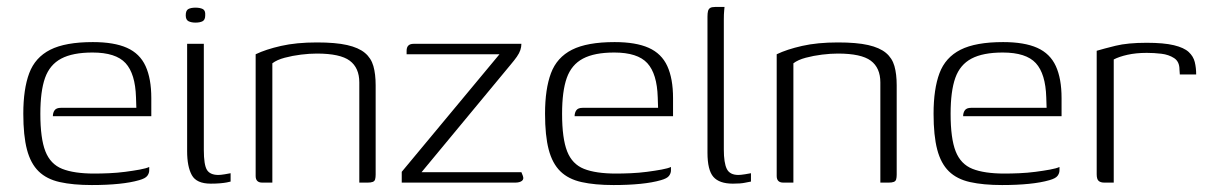

<svg xmlns="http://www.w3.org/2000/svg" viewBox="-20 -525 3480 552"><path d="M244 7Q190 7 152 -1.5Q114 -10 91 -32.5Q68 -55 57.5 -95Q47 -135 47 -198Q47 -269 64 -314.5Q81 -360 124.5 -382Q168 -404 247 -404Q308 -404 345 -387.5Q382 -371 398.5 -335Q415 -299 415 -243V-191H132Q132 -201 137 -208Q142 -215 155 -215H372L371 -245Q369 -313 341 -343.5Q313 -374 246 -374Q189 -374 156 -356.5Q123 -339 109.5 -301Q96 -263 96 -198Q96 -127 110.5 -90Q125 -53 159 -39.5Q193 -26 251 -26Q270 -26 293.5 -27Q317 -28 340 -31Q363 -34 382 -37.5Q401 -41 409 -45V-35Q409 -27 403.5 -19.5Q398 -12 380 -7Q356 0 321.5 3.5Q287 7 244 7Z M586 3Q545 3 531.5 -21.5Q518 -46 518 -90V-399H566V-94Q566 -51 575 -36.5Q584 -22 608 -22Q614 -22 626.5 -24Q639 -26 643 -27V-3Q640 -2 632 -0.5Q624 1 612.5 2Q601 3 586 3ZM542 -460Q530 -460 522 -464Q514 -468 514 -481Q514 -495 521.5 -499Q529 -503 542 -503Q555 -503 563 -499Q571 -495 570 -481Q570 -468 562.5 -464Q555 -460 542 -460Z M734 0Q715 0 715 -19V-369Q744 -383 788 -393Q832 -403 891 -403Q945 -403 978 -395.5Q1011 -388 1029 -373Q1047 -358 1053.5 -335Q1060 -312 1060 -280V-23Q1060 -15 1058.5 -9.5Q1057 -4 1051.5 -2Q1046 0 1037 0H1013V-288Q1013 -330 985.5 -350.5Q958 -371 891 -371Q870 -371 845.5 -368Q821 -365 798.5 -359Q776 -353 763 -343V0Z M1192 -30H1479L1483 -20Q1487 -10 1480.5 -5Q1474 0 1461 0H1135V-31L1416 -369H1149V-379Q1149 -389 1154 -394Q1159 -399 1169 -399H1479Q1479 -390 1476 -381Q1473 -372 1466 -362Q1459 -352 1448 -339Z M1744 7Q1690 7 1652 -1.5Q1614 -10 1591 -32.5Q1568 -55 1557.5 -95Q1547 -135 1547 -198Q1547 -269 1564 -314.5Q1581 -360 1624.5 -382Q1668 -404 1747 -404Q1808 -404 1845 -387.5Q1882 -371 1898.5 -335Q1915 -299 1915 -243V-191H1632Q1632 -201 1637 -208Q1642 -215 1655 -215H1872L1871 -245Q1869 -313 1841 -343.5Q1813 -374 1746 -374Q1689 -374 1656 -356.5Q1623 -339 1609.5 -301Q1596 -263 1596 -198Q1596 -127 1610.5 -90Q1625 -53 1659 -39.5Q1693 -26 1751 -26Q1770 -26 1793.5 -27Q1817 -28 1840 -31Q1863 -34 1882 -37.5Q1901 -41 1909 -45V-35Q1909 -27 1903.5 -19.5Q1898 -12 1880 -7Q1856 0 1821.5 3.5Q1787 7 1744 7Z M2087 3Q2048 3 2031 -16.5Q2014 -36 2014 -86V-477Q2014 -487 2015.5 -493Q2017 -499 2021.5 -502Q2026 -505 2036 -505H2063Q2063 -504 2062 -494.5Q2061 -485 2061 -468V-95Q2061 -57 2069.5 -39.5Q2078 -22 2103 -22Q2109 -22 2122 -24Q2135 -26 2139 -27V-3Q2133 -2 2121 0.5Q2109 3 2087 3Z M2232 0Q2213 0 2213 -19V-369Q2242 -383 2286 -393Q2330 -403 2389 -403Q2443 -403 2476 -395.5Q2509 -388 2527 -373Q2545 -358 2551.5 -335Q2558 -312 2558 -280V-23Q2558 -15 2556.5 -9.5Q2555 -4 2549.5 -2Q2544 0 2535 0H2511V-288Q2511 -330 2483.5 -350.5Q2456 -371 2389 -371Q2368 -371 2343.5 -368Q2319 -365 2296.5 -359Q2274 -353 2261 -343V0Z M2861 7Q2807 7 2769 -1.5Q2731 -10 2708 -32.5Q2685 -55 2674.5 -95Q2664 -135 2664 -198Q2664 -269 2681 -314.5Q2698 -360 2741.5 -382Q2785 -404 2864 -404Q2925 -404 2962 -387.5Q2999 -371 3015.5 -335Q3032 -299 3032 -243V-191H2749Q2749 -201 2754 -208Q2759 -215 2772 -215H2989L2988 -245Q2986 -313 2958 -343.5Q2930 -374 2863 -374Q2806 -374 2773 -356.5Q2740 -339 2726.5 -301Q2713 -263 2713 -198Q2713 -127 2727.5 -90Q2742 -53 2776 -39.5Q2810 -26 2868 -26Q2887 -26 2910.5 -27Q2934 -28 2957 -31Q2980 -34 2999 -37.5Q3018 -41 3026 -45V-35Q3026 -27 3020.5 -19.5Q3015 -12 2997 -7Q2973 0 2938.5 3.5Q2904 7 2861 7Z M3182 0H3155Q3144 0 3138.5 -5Q3133 -10 3133 -24V-379Q3153 -385 3187.5 -393.5Q3222 -402 3277 -402Q3326 -402 3355 -395Q3384 -388 3397.5 -375.5Q3411 -363 3415 -346.5Q3419 -330 3419 -311H3372L3371 -325Q3371 -348 3355.5 -358Q3340 -368 3319 -370.5Q3298 -373 3277 -373Q3246 -373 3221.5 -367.5Q3197 -362 3182 -354Z"/></svg>

Font: Genos Thin Light
Style: Regular
Weight: 300
Version: Version 1.010